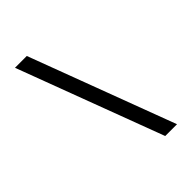

<svg xmlns="http://www.w3.org/2000/svg" viewBox="-258 -869 1116 1116"><g transform="rotate(-45 300.0 -311.0)"><path d="M420 138 83 -760H180L517 138Z"/></g></svg>

Font: IBM Plex Mono Medium
Style: Regular
Weight: 500
Monospace: yes
Designer: Mike Abbink, Paul van der Laan, Pieter van Rosmalen
Foundry: Bold Monday
Version: Version 2.3